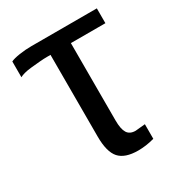

<svg xmlns="http://www.w3.org/2000/svg" viewBox="-135 -618 666 718"><g transform="rotate(-30 197.5 -259.0)"><path d="M137 -464Q121 -464 103.5 -462.5Q86 -461 66 -459Q46 -457 33.5 -453.5Q21 -450 14 -446V-514Q26 -520 52 -524Q78 -528 104 -528H387V-464H238V-130Q238 -93 248.5 -76Q259 -59 284 -59L326 -63V0Q290 10 256 10Q199 10 174.5 -17.5Q150 -45 150 -111V-464Z"/></g></svg>

Font: Libra Sans
Style: Regular
Weight: 400
Foundry: Context Ltd
Version: Version 1.000; ttfautohint (v1.3)